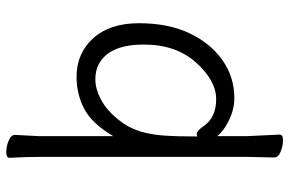

<svg xmlns="http://www.w3.org/2000/svg" viewBox="-175 -575 922 612"><g transform="rotate(-90 286.0 -269.0)"><path d="M90 144 92 55V-596Q92 -649 89 -700Q89 -710 107 -710Q125 -710 143.5 -702.5Q162 -695 162 -682L158 -605V-369Q198 -437 245 -461.5Q292 -486 347 -486Q422 -486 470 -433Q518 -380 518 -287Q518 -194 486.5 -127Q455 -60 401 -21.5Q347 17 279 17Q244 17 209 0Q174 -17 158 -38V56L163 162Q163 172 145 172Q127 172 108.5 164.5Q90 157 90 144ZM157 -101Q161 -103 164 -103Q175 -103 190 -81Q217 -41 276 -41Q335 -41 392.5 -105Q450 -169 450 -271.5Q450 -374 396 -410Q373 -426 339 -426Q305 -426 267.5 -404Q230 -382 198 -335.5Q166 -289 160 -209Q157 -167 157 -101Z"/></g></svg>

Font: LXGW WenKai Lite
Style: Regular
Weight: 400
Designer: LXGW / Fontworks Inc.
Foundry: LXGW / Fontworks Inc.
Version: Version 1.511; March 25, 2025